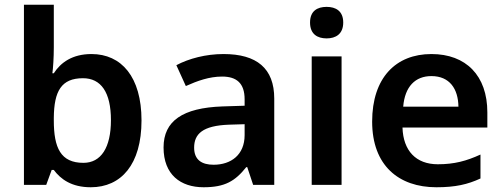

<svg xmlns="http://www.w3.org/2000/svg" viewBox="-20 -780 2122 810"><path d="M207 -580V-760H81V0H175L198 -63H207C236 -24 282 10 363 10C491 10 577 -86 577 -272C577 -456 492 -552 366 -552C285 -552 236 -516 207 -471H201C204 -493 207 -537 207 -580ZM330 -450C406 -450 448 -391 448 -273C448 -157 406 -93 332 -93C236 -93 207 -156 207 -272V-283C208 -396 239 -450 330 -450Z M923 -552C848 -552 777 -533 724 -505L764 -417C813 -439 863 -457 917 -457C977 -457 1012 -430 1012 -361V-334L918 -331C751 -325 670 -270 670 -158C670 -43 742 10 839 10C929 10 972 -16 1019 -75H1023L1048 0H1137V-364C1137 -492 1063 -552 923 -552ZM946 -254 1012 -256V-210C1012 -127 955 -85 881 -85C832 -85 799 -105 799 -157C799 -215 835 -250 946 -254Z M1358 -751C1319 -751 1288 -734 1288 -685C1288 -636 1319 -618 1358 -618C1396 -618 1428 -636 1428 -685C1428 -734 1396 -751 1358 -751ZM1421 -542H1295V0H1421Z M1800 -552C1650 -552 1550 -452 1550 -267C1550 -82 1662 10 1821 10C1901 10 1953 -2 2007 -27V-128C1948 -101 1897 -87 1827 -87C1735 -87 1681 -144 1678 -242H2036V-306C2036 -461 1946 -552 1800 -552ZM1800 -459C1877 -459 1913 -405 1914 -330H1681C1688 -415 1732 -459 1800 -459Z"/></svg>

Font: Noto Sans Bengali SemiBold
Style: Regular
Weight: 600
Designer: Jelle Bosma - Monotype Design Team
Foundry: Monotype Imaging Inc.
Version: Version 2.003